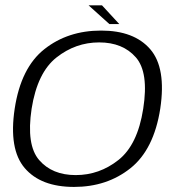

<svg xmlns="http://www.w3.org/2000/svg" viewBox="-20 -714 702 738"><path d="M264.5 4.5Q391 4.5 481.2 -67.2Q571.5 -139 596 -296.5Q619.5 -453 557.5 -524.8Q495.5 -596.5 368.5 -596.5Q241 -596.5 150.8 -525.2Q60.5 -454 36.5 -296.5Q13 -140.5 75 -68Q137 4.5 264.5 4.5ZM271 -41Q180.5 -41 130.5 -98.8Q80.5 -156.5 101.5 -296Q123.5 -435 197 -493Q270.5 -551 361 -551Q452 -551 502.2 -493.5Q552.5 -436 530.5 -296Q509 -157.5 435.5 -99.2Q362 -41 271 -41ZM400.5 -621.5H438.5L372 -693.5H320.5Z"/></svg>

Font: Anybody SemiExpanded Light
Style: Italic
Weight: 300
Width: 6
Italic angle: -10°
Version: Version 1.113;gftools[0.9.25]